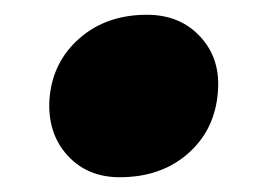

<svg xmlns="http://www.w3.org/2000/svg" viewBox="-20 -435 343 260"><path d="M142 -195Q98 -195 71 -225Q44 -255 47 -301Q51 -351 87.5 -383Q124 -415 179 -415Q224 -415 251.5 -385Q279 -355 275 -310Q271 -259 234.5 -227Q198 -195 142 -195Z"/></svg>

Font: REM
Style: Bold Italic
Weight: 700
Italic angle: -11°
Designer: Octavio Pardo
Foundry: Ashler Design
Version: Version 1.005;gftools[0.9.28]